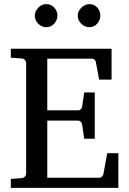

<svg xmlns="http://www.w3.org/2000/svg" viewBox="-20 -906 623 926"><path d="M463.9 -831.1Q463.9 -808.6 448.7 -791.7Q433.6 -774.9 411.1 -774.9Q388.7 -774.9 371.8 -791.7Q355 -808.6 355 -831.1Q355 -852.1 372.6 -869.1Q390.1 -886.2 411.1 -886.2Q433.6 -886.2 448.7 -869.9Q463.9 -853.5 463.9 -831.1ZM256.8 -831.1Q256.8 -808.6 241.2 -791.7Q225.6 -774.9 203.1 -774.9Q181.2 -774.9 164.6 -791.5Q147.9 -808.1 147.9 -830.1Q147.9 -851.6 164.6 -868.9Q181.2 -886.2 203.1 -886.2Q225.6 -886.2 241.2 -869.9Q256.8 -853.5 256.8 -831.1ZM550.8 0H32.2V-43L84 -46.9Q94.7 -47.9 100.3 -54.7Q106 -61.5 106 -68.8V-602.1Q106 -609.4 100.3 -616.5Q94.7 -623.5 84 -624L32.2 -627.9V-670.9H518.1V-522H458L442.9 -604Q442.4 -611.3 437 -617.2Q431.6 -623 424.8 -623H208V-374H357.9Q364.7 -374 370.4 -379.9Q376 -385.7 376 -391.1L386.2 -460H437V-236.8H386.2L376 -306.2Q376 -311.5 370.1 -317.9Q364.3 -324.2 357.9 -324.2H208V-48.8H460.9Q467.3 -48.8 472.9 -55.9Q478.5 -63 479 -67.9L497.1 -167H550.8Z"/></svg>

Font: Abyssinica SIL
Style: Regular
Weight: 400
Designer: Victor Gaultney and Lorna Evans
Foundry: SIL International
Version: Version 2.100